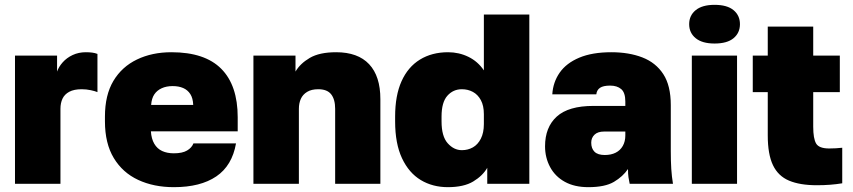

<svg xmlns="http://www.w3.org/2000/svg" viewBox="-20 -760 3528 794"><path d="M42 0V-530H216V-464Q223 -484 239.5 -502.5Q256 -521 280.5 -532.5Q305 -544 335 -544Q349 -544 361 -542.5Q373 -541 383 -537V-379Q374 -383 355.5 -387Q337 -391 318 -391Q286 -391 266.5 -380.5Q247 -370 238.5 -352Q230 -334 230 -310V0Z M699 14Q616 14 551.5 -16Q487 -46 450.5 -106.5Q414 -167 414 -258V-278Q414 -367 449 -425.5Q484 -484 546.5 -514Q609 -544 689 -544Q827 -544 895 -475.5Q963 -407 963 -275V-217H604Q606 -186 618 -165.5Q630 -145 650.5 -135.5Q671 -126 699 -126Q734 -126 753.5 -137.5Q773 -149 780 -167H956Q940 -75 874.5 -30.5Q809 14 699 14ZM694 -404Q668 -404 648.5 -395Q629 -386 618 -369.5Q607 -353 605 -326H779Q778 -354 767 -371Q756 -388 737.5 -396Q719 -404 694 -404Z M1028 0V-530H1202V-464Q1221 -497 1261 -520.5Q1301 -544 1370 -544Q1460 -544 1506.5 -494.5Q1553 -445 1553 -350V0H1366V-310Q1366 -349 1349.5 -370Q1333 -391 1296 -391Q1268 -391 1250 -380Q1232 -369 1224 -351Q1216 -333 1216 -310V0Z M1832 14Q1769 14 1720 -15.5Q1671 -45 1642.5 -105.5Q1614 -166 1614 -258V-278Q1614 -365 1640.5 -424Q1667 -483 1716.5 -513.5Q1766 -544 1833 -544Q1878 -544 1917 -525Q1956 -506 1981 -469V-700H2169V0H1995V-66Q1976 -33 1937 -9.5Q1898 14 1832 14ZM1890 -139Q1915 -139 1935.5 -150.5Q1956 -162 1968.5 -186.5Q1981 -211 1981 -247V-288Q1981 -323 1968.5 -346Q1956 -369 1935.5 -380Q1915 -391 1890 -391Q1854 -391 1830 -364Q1806 -337 1806 -278V-258Q1806 -196 1831.5 -167.5Q1857 -139 1890 -139Z M2413 14Q2356 14 2316 -8Q2276 -30 2255 -69Q2234 -108 2234 -155Q2234 -234 2282.5 -278Q2331 -322 2434 -322H2566V-340Q2566 -377 2549 -391.5Q2532 -406 2503 -406Q2475 -406 2461.5 -397Q2448 -388 2446 -370H2264Q2267 -420 2294.5 -459.5Q2322 -499 2375.5 -521.5Q2429 -544 2508 -544Q2581 -544 2636.5 -522.5Q2692 -501 2723 -453.5Q2754 -406 2754 -325V-135Q2754 -93 2756 -61.5Q2758 -30 2763 0H2584Q2581 -14 2579 -27Q2577 -40 2577 -61Q2556 -30 2519 -8Q2482 14 2413 14ZM2481 -119Q2507 -119 2526 -128.5Q2545 -138 2555.5 -156.5Q2566 -175 2566 -200V-216H2478Q2452 -216 2438.5 -203Q2425 -190 2425 -170Q2425 -146 2438.5 -132.5Q2452 -119 2481 -119Z M2841 0V-530H3028V0ZM2935 -580Q2884 -580 2857 -602Q2830 -624 2830 -660Q2830 -696 2857 -718Q2884 -740 2935 -740Q2987 -740 3013.5 -718Q3040 -696 3040 -660Q3040 -624 3013.5 -602Q2987 -580 2935 -580Z M3358 6Q3288 6 3243 -13Q3198 -32 3176.5 -77Q3155 -122 3155 -200V-379H3093V-530H3155V-650H3343V-530H3453V-379H3343V-236Q3343 -187 3355 -166.5Q3367 -146 3409 -146Q3436 -146 3463 -149V-2Q3439 2 3413 4Q3387 6 3358 6Z"/></svg>

Font: Golos Text ExtraBold
Style: Regular
Weight: 800
Designer: A.Korolkova, Vitaly Kuzmin
Foundry: ParaType Ltd
Version: Version 2.004